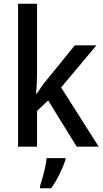

<svg xmlns="http://www.w3.org/2000/svg" viewBox="-20 -831 550 1021"><path d="M177 -437Q177 -413 175.5 -385.5Q174 -358 172 -333H176Q186 -349 201 -370.5Q216 -392 230 -408L378 -590H493L305 -366L505 -51H388L236 -297L177 -241V-51H76V-811H177ZM328 20Q318 51 297 94Q276 137 252 170H193V158Q199 140 206.5 113.5Q214 87 220 59Q226 31 228 10H328Z"/></svg>

Font: Noto Sans Tamil UI SemiCondensed Medium
Style: Regular
Weight: 500
Width: 4
Designer: Jelle Bosma - Monotype Design Team
Foundry: Monotype Imaging Inc.
Version: Version 2.004; ttfautohint (v1.8.4.7-5d5b)